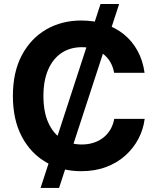

<svg xmlns="http://www.w3.org/2000/svg" viewBox="-20 -839 778 952"><path d="M181.2 92.8 478.5 -819.3H570.8L272.9 92.8ZM382.8 9.8Q285.6 9.8 209 -34.2Q132.3 -78.1 88.1 -161.9Q43.9 -245.6 43.9 -363.3Q43.9 -481.9 88.6 -565.7Q133.3 -649.4 210 -693.4Q286.6 -737.3 382.8 -737.3Q445.3 -737.3 498.8 -720Q552.2 -702.6 593.8 -669.2Q635.3 -635.7 661.9 -587.4Q688.5 -539.1 696.8 -478H545.9Q540.5 -508.3 526.6 -531.7Q512.7 -555.2 491.7 -571.5Q470.7 -587.9 443.8 -596.4Q417 -605 385.7 -605Q328.6 -605 285.6 -576.7Q242.7 -548.3 219 -494.1Q195.3 -439.9 195.3 -363.3Q195.3 -285.2 219.2 -231.4Q243.2 -177.7 285.9 -150.1Q328.6 -122.6 385.3 -122.6Q416.5 -122.6 443.4 -131.1Q470.2 -139.6 491.5 -156Q512.7 -172.4 526.9 -196Q541 -219.7 546.4 -249.5H697.3Q690.9 -197.8 666.5 -151.1Q642.1 -104.5 601.8 -68.1Q561.5 -31.7 506.3 -11Q451.2 9.8 382.8 9.8Z"/></svg>

Font: Inter 16pt
Style: Bold
Weight: 700
Version: Version 4.001;git-66647c0bb